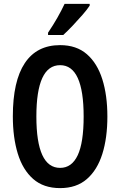

<svg xmlns="http://www.w3.org/2000/svg" viewBox="-20 -957 617 987"><path d="M532 -358Q532 -248 506 -165.5Q480 -83 426.5 -36.5Q373 10 289 10Q204 10 150.5 -37Q97 -84 71.5 -167Q46 -250 46 -359Q46 -540 107.5 -632.5Q169 -725 289 -725Q373 -725 426.5 -678.5Q480 -632 506 -549.5Q532 -467 532 -358ZM167 -358Q167 -94 289 -94Q349 -94 379.5 -159Q410 -224 410 -358Q410 -622 289 -622Q167 -622 167 -358ZM441 -928Q428 -908 404 -880.5Q380 -853 353.5 -825Q327 -797 305 -777H227V-789Q254 -829 275 -866Q296 -903 312 -937H441Z"/></svg>

Font: Noto Sans Thai ExtCond SemBd
Style: Regular
Weight: 600
Width: 2
Designer: Monotype Design Team
Foundry: Monotype Imaging Inc.
Version: Version 2.002; ttfautohint (v1.8.4.7-5d5b)